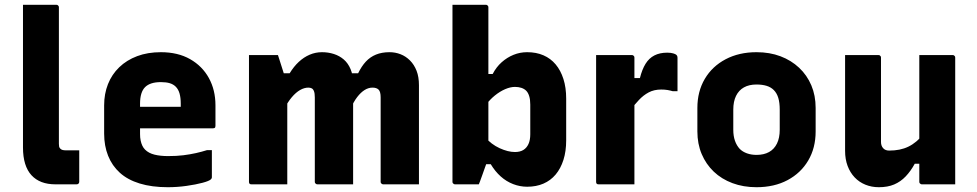

<svg xmlns="http://www.w3.org/2000/svg" viewBox="-20 -770 4080 802"><path d="M76 -619Q76 -658 76 -689Q76 -720 76 -750Q108 -750 121.5 -750Q135 -750 140.5 -750Q146 -750 151 -750Q156 -750 169.5 -750Q183 -750 215 -750Q219 -750 221 -748.5Q223 -747 224.5 -745Q226 -743 226 -739Q226 -681 226 -624Q226 -567 226 -510.5Q226 -454 226 -397.5Q226 -341 226 -284Q226 -227 226 -169Q226 -162 227 -157.5Q228 -153 232 -149Q236 -145 241.5 -143.5Q247 -142 256 -142Q260 -142 267 -142Q274 -142 281 -142Q288 -142 294 -142Q300 -142 302 -142H311Q311 -112 311 -76.5Q311 -41 311 -11Q311 -6 308 -3Q305 0 300 0Q296 0 292.5 0Q289 0 281 0Q273 0 257 0Q241 0 212 0Q179 0 154 -9.5Q129 -19 111.5 -38Q94 -57 85 -86Q76 -115 76 -154Q76 -212 76 -270Q76 -328 76 -386.5Q76 -445 76 -503Q76 -561 76 -619Z M652 -552Q723 -552 774 -523Q825 -494 852.5 -444Q880 -394 880 -330V-244Q880 -241 879 -238.5Q878 -236 875.5 -235Q873 -234 870 -234H650Q633 -234 615 -234Q597 -234 580 -234H535V-324H735Q735 -328 735 -330.5Q735 -333 735 -337Q735 -362 730 -379.5Q725 -397 714 -408Q704 -418 689 -422.5Q674 -427 652 -427Q607 -427 586 -406Q565 -385 565 -337V-210Q565 -195 567.5 -183Q570 -171 574.5 -161.5Q579 -152 586 -145Q601 -130 625.5 -124Q650 -118 682 -118Q718 -118 746 -121.5Q774 -125 798.5 -130.5Q823 -136 845 -143H865Q865 -115 865 -86.5Q865 -58 865 -29Q865 -27 864 -25Q863 -23 861 -21Q854 -14 826 -6.5Q798 1 759 6.5Q720 12 681 12Q614 12 563.5 -3.5Q513 -19 480.5 -48.5Q448 -78 431.5 -119.5Q415 -161 415 -212V-330Q415 -378 431 -418.5Q447 -459 478 -489Q509 -519 553 -535.5Q597 -552 652 -552Z M1730 0Q1710 0 1681.5 0Q1653 0 1626 0Q1599 0 1581 0Q1578 0 1575.5 -1.5Q1573 -3 1571.5 -5Q1570 -7 1570 -11Q1570 -47 1570 -83.5Q1570 -120 1570 -155.5Q1570 -191 1570 -226.5Q1570 -262 1570 -296Q1570 -330 1570 -363Q1570 -387 1561.5 -395.5Q1553 -404 1536 -404Q1519 -404 1503 -394Q1487 -384 1472 -364.5Q1457 -345 1444 -315L1421 -464H1476Q1490 -493 1508 -512.5Q1526 -532 1550.5 -542Q1575 -552 1607 -552Q1631 -552 1653 -543.5Q1675 -535 1692.5 -517.5Q1710 -500 1720 -474.5Q1730 -449 1730 -414Q1730 -385 1730 -349Q1730 -313 1730 -272Q1730 -231 1730 -187.5Q1730 -144 1730 -100Q1730 -75 1730 -50Q1730 -25 1730 0ZM1455 0Q1438 0 1408 0Q1378 0 1349.5 0Q1321 0 1306 0Q1303 0 1300.5 -1.5Q1298 -3 1296.5 -5Q1295 -7 1295 -11Q1295 -47 1295 -83.5Q1295 -120 1295 -155.5Q1295 -191 1295 -226.5Q1295 -262 1295 -296Q1295 -330 1295 -363Q1295 -380 1291.5 -389Q1288 -398 1282 -401Q1276 -404 1268 -404Q1251 -404 1233.5 -394Q1216 -384 1199 -364Q1182 -344 1166 -313L1137 -464H1190Q1207 -492 1228 -511.5Q1249 -531 1273.5 -541.5Q1298 -552 1325 -552Q1351 -552 1374.5 -544.5Q1398 -537 1416 -521.5Q1434 -506 1444.5 -481Q1455 -456 1455 -421Q1455 -405 1455 -371Q1455 -337 1455 -284.5Q1455 -232 1455 -161Q1455 -90 1455 0ZM1180 0Q1165 0 1145.5 0Q1126 0 1105.5 0Q1085 0 1065.5 0Q1046 0 1031 0Q1028 0 1026 -0.5Q1024 -1 1022.5 -2.5Q1021 -4 1020.5 -6Q1020 -8 1020 -11Q1020 -83 1020 -154.5Q1020 -226 1020 -297.5Q1020 -369 1020 -440Q1020 -465 1020 -490Q1020 -515 1020 -540Q1032 -540 1047.5 -540Q1063 -540 1080.5 -540Q1098 -540 1113.5 -540Q1129 -540 1141 -540Q1141 -540 1147 -521.5Q1153 -503 1160.5 -479Q1168 -455 1174 -436.5Q1180 -418 1180 -418Q1180 -349 1180 -279Q1180 -209 1180 -139.5Q1180 -70 1180 0Z M1980 0Q1969 0 1950 0Q1931 0 1911.5 0Q1892 0 1881 0Q1878 0 1875.5 -1.5Q1873 -3 1871.5 -5Q1870 -7 1870 -11Q1870 -85 1870 -159Q1870 -233 1870 -307Q1870 -381 1870 -455Q1870 -529 1870 -603Q1870 -640 1870 -676.5Q1870 -713 1870 -750Q1888 -750 1905 -750Q1922 -750 1939.5 -750Q1957 -750 1974 -750Q1991 -750 2009 -750Q2013 -750 2015 -748.5Q2017 -747 2018.5 -745Q2020 -743 2020 -739Q2020 -659 2020 -580.5Q2020 -502 2020 -424.5Q2020 -347 2020 -268.5Q2020 -190 2020 -110Q2020 -110 2016 -98.5Q2012 -87 2006 -71Q2000 -55 1994.5 -38.5Q1989 -22 1984.5 -11Q1980 0 1980 0ZM1986 -84 2005 -198Q2032 -167 2067 -151Q2102 -135 2131 -135Q2152 -135 2166 -143.5Q2180 -152 2187.5 -168.5Q2195 -185 2195 -209V-333Q2195 -354 2190.5 -368.5Q2186 -383 2178 -391Q2170 -399 2158 -403Q2146 -407 2131 -407Q2112 -407 2090 -397.5Q2068 -388 2047 -371Q2026 -354 2009 -331V-461H2038Q2053 -490 2075.5 -510Q2098 -530 2125 -541Q2152 -552 2182 -552Q2220 -552 2250 -539Q2280 -526 2301 -501Q2322 -476 2333.5 -440Q2345 -404 2345 -358V-184Q2345 -138 2333.5 -102Q2322 -66 2301 -41Q2280 -16 2250 -3Q2220 10 2182 10Q2152 10 2123.5 -1Q2095 -12 2071.5 -33Q2048 -54 2030 -84Z M2610 -444H2653Q2662 -480 2676.5 -503.5Q2691 -527 2713.5 -538.5Q2736 -550 2767 -550Q2782 -550 2792 -547Q2802 -544 2805 -541Q2808 -538 2809 -535.5Q2810 -533 2810 -529Q2810 -511 2810 -493.5Q2810 -476 2810 -459Q2810 -442 2810 -424.5Q2810 -407 2810 -389H2790Q2780 -392 2768.5 -394Q2757 -396 2742 -396Q2712 -396 2689.5 -384Q2667 -372 2648.5 -352Q2630 -332 2610 -307ZM2630 0Q2605 0 2580 0Q2555 0 2530.5 0Q2506 0 2481 0Q2478 0 2476 -0.5Q2474 -1 2472.5 -2.5Q2471 -4 2470.5 -6Q2470 -8 2470 -11Q2470 -54 2470 -97Q2470 -140 2470 -183.5Q2470 -227 2470 -270Q2470 -313 2470 -356Q2470 -399 2470 -442Q2470 -469 2470 -494Q2470 -519 2470 -540Q2498 -540 2523.5 -540Q2549 -540 2573 -540Q2597 -540 2619 -540Q2623 -540 2625 -538.5Q2627 -537 2628.5 -535Q2630 -533 2630 -529Q2630 -476 2630 -423Q2630 -370 2630 -317.5Q2630 -265 2630 -212Q2630 -159 2630 -106Q2630 -53 2630 0Z M3140 -552Q3195 -552 3240 -535Q3285 -518 3318 -487Q3351 -456 3369 -413.5Q3387 -371 3387 -319V-221Q3387 -152 3356 -99.5Q3325 -47 3269.5 -17.5Q3214 12 3140 12Q3085 12 3039.5 -5Q2994 -22 2961.5 -53Q2929 -84 2911 -126.5Q2893 -169 2893 -221V-319Q2893 -388 2924 -440.5Q2955 -493 3011 -522.5Q3067 -552 3140 -552ZM3140 -417Q3109 -417 3087.5 -405Q3066 -393 3054.5 -369.5Q3043 -346 3043 -312V-228Q3043 -202 3050 -182Q3057 -162 3070 -148Q3082 -136 3100 -129.5Q3118 -123 3140 -123Q3171 -123 3192.5 -135Q3214 -147 3225.5 -170.5Q3237 -194 3237 -228V-312Q3237 -341 3231 -361Q3225 -381 3212 -394Q3200 -406 3182 -411.5Q3164 -417 3140 -417Z M3649 -540Q3653 -540 3655 -538.5Q3657 -537 3658.5 -535Q3660 -533 3660 -529Q3660 -485 3660 -438.5Q3660 -392 3660 -346.5Q3660 -301 3660 -258Q3660 -215 3660 -177Q3660 -161 3669 -151Q3678 -141 3694 -141Q3717 -141 3737 -145Q3757 -149 3774.5 -157.5Q3792 -166 3808 -179.5Q3824 -193 3837 -212V-86H3801Q3784 -55 3763 -33Q3742 -11 3715 0.5Q3688 12 3651 12Q3621 12 3595 1.5Q3569 -9 3550 -29Q3531 -49 3520.5 -77Q3510 -105 3510 -140Q3510 -185 3510 -230Q3510 -275 3510 -320Q3510 -365 3510 -410Q3510 -442 3510 -475Q3510 -508 3510 -540Q3545 -540 3580 -540Q3615 -540 3649 -540ZM3959 -540Q3963 -540 3965 -538.5Q3967 -537 3968.5 -535Q3970 -533 3970 -529Q3970 -457 3970 -385.5Q3970 -314 3970 -242Q3970 -170 3970 -98Q3970 -80 3970 -63Q3970 -46 3970 -30Q3970 -14 3970 0Q3945 0 3921 0Q3897 0 3874.5 0Q3852 0 3831 0Q3828 0 3825.5 -1.5Q3823 -3 3821.5 -5Q3820 -7 3820 -11Q3820 -99 3820 -187.5Q3820 -276 3820 -364Q3820 -452 3820 -540Q3845 -540 3867.5 -540Q3890 -540 3913 -540Q3936 -540 3959 -540Z"/></svg>

Font: Recursive ExtraBold
Style: Regular
Weight: 800
Version: Version 1.085